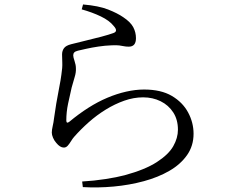

<svg xmlns="http://www.w3.org/2000/svg" viewBox="-20 -796 1040 860"><path d="M348 17Q401 14 452.5 6Q504 -2 538 -11Q630 -36 682.5 -70Q735 -104 756 -141Q777 -178 777 -215Q777 -260 756 -292.5Q735 -325 699.5 -342.5Q664 -360 621 -360Q579 -360 536.5 -345Q494 -330 453.5 -305Q413 -280 377.5 -248.5Q342 -217 312 -183Q305 -175 298 -163.5Q291 -152 283.5 -143.5Q276 -135 266 -135Q249 -135 232 -156Q223 -166 217.5 -179Q212 -192 212 -202Q212 -214 216 -231Q220 -248 222 -266Q226 -296 232 -332Q238 -368 245 -403Q252 -438 255 -462Q260 -494 259 -515Q258 -536 258 -552Q258 -568 266.5 -580Q275 -592 299 -598Q325 -605 361.5 -613.5Q398 -622 433.5 -631.5Q469 -641 488 -648Q511 -656 489 -680Q470 -704 431.5 -722.5Q393 -741 346 -754L352 -776Q422 -770 464 -753.5Q506 -737 532 -719Q565 -697 577 -674Q589 -651 589 -625Q589 -606 581 -596.5Q573 -587 557 -587Q544 -587 535 -589Q526 -591 514 -592.5Q502 -594 480 -593Q451 -592 421 -587.5Q391 -583 366.5 -577.5Q342 -572 329 -569Q317 -566 312.5 -561Q308 -556 308 -548Q308 -540 314 -522.5Q320 -505 320 -490Q321 -472 314.5 -451Q308 -430 301 -404Q293 -370 285 -332Q277 -294 277 -257Q277 -240 291 -251Q333 -286 375.5 -313Q418 -340 460.5 -358Q503 -376 545 -385.5Q587 -395 625 -395Q701 -395 749.5 -366.5Q798 -338 822.5 -292.5Q847 -247 847 -197Q847 -143 818 -101.5Q789 -60 739 -31Q689 -2 624.5 15.5Q560 33 489.5 39.5Q419 46 351 42Z"/></svg>

Font: Noto Serif HK ExtraLight
Style: Regular
Weight: 400
Version: Version 2.002-H1;hotconv 1.1.0;makeotfexe 2.6.0